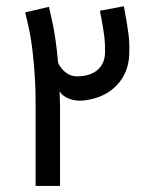

<svg xmlns="http://www.w3.org/2000/svg" viewBox="-20 -611 507 631"><path d="M149.7 -549.4 140.8 -588.5 62.8 -570.3 71.9 -531.3Q84.2 -479.9 90.6 -408.2Q97 -336.6 97 -281.3V0H177.3V-264.8Q177.1 -284.8 175.8 -310.8Q185.3 -294.6 208.1 -286.1Q230.9 -277.5 259.4 -281.2Q324.3 -289.9 363.5 -330.6Q402.8 -371.4 404.7 -433.3Q406.1 -467.8 402.7 -495.8Q399.3 -523.8 390.3 -573Q388.4 -582.5 387.1 -590.5L308.6 -575.7Q308.8 -572.6 309.5 -568.9Q310.8 -561.3 312.7 -553.1Q320.5 -511.9 323.1 -488.2Q325.8 -464.5 325.1 -436.3Q324.1 -404.4 304.1 -384.5Q284.1 -364.7 248.6 -360.8Q219.4 -357.1 200.7 -369.5Q182 -381.9 171 -403.9Q163.7 -489.3 149.7 -549.4Z"/></svg>

Font: Arad-VF Thin Dots1
Style: Regular
Weight: 100
Designer: Mohammad Darvishi
Version: Version 1.000;August 30, 2024;FontCreator 15.0.0.2992 64-bit